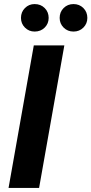

<svg xmlns="http://www.w3.org/2000/svg" viewBox="-20 -923 449 943"><path d="M22 0 146 -700H296L172 0ZM150 -768Q122 -768 102.5 -787.5Q83 -807 83 -835Q83 -864 102.5 -883.5Q122 -903 150 -903Q180 -903 199.5 -883.5Q219 -864 219 -835Q219 -807 199.5 -787.5Q180 -768 150 -768ZM341 -768Q312 -768 292.5 -787.5Q273 -807 273 -835Q273 -864 292.5 -883.5Q312 -903 341 -903Q370 -903 389.5 -883.5Q409 -864 409 -835Q409 -807 389.5 -787.5Q370 -768 341 -768Z"/></svg>

Font: DM Sans 18pt Black
Style: Italic
Weight: 900
Italic angle: -10°
Designer: Colophon Foundry, Jonny Pinhorn
Foundry: Colophon Foundry
Version: Version 4.004;gftools[0.9.30]